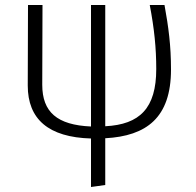

<svg xmlns="http://www.w3.org/2000/svg" viewBox="-20 -543 785 768"><path d="M664 -265C664 -361 654 -435 638 -523H579C597 -429 605 -351 605 -267C605 -110 539 -45 401 -38V-523H344V-37C208 -43 149 -95 149 -204L150 -523H92L91 -201C91 -66 174 6 344 11V205L401 197V10C566 1 664 -72 664 -265Z"/></svg>

Font: FiraGO Light
Style: Regular
Weight: 300
Designer: bBox Type
Foundry: bBox Type GmbH
Version: Version 1.001;PS 001.001;hotconv 1.0.88;makeotf.lib2.5.64775